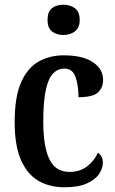

<svg xmlns="http://www.w3.org/2000/svg" viewBox="-20 -782 488 812"><path d="M253 10Q190 10 143 -17Q96 -44 69 -104.5Q42 -165 42 -265Q42 -373 69.5 -434.5Q97 -496 144 -522Q191 -548 249 -548Q330 -548 373 -519Q416 -490 416 -444Q416 -411 394.5 -391Q373 -371 312 -371Q312 -420 299.5 -456Q287 -492 252 -492Q225 -492 205 -472Q185 -452 174 -403Q163 -354 163 -266Q163 -162 189 -108.5Q215 -55 274 -55Q318 -55 348.5 -78.5Q379 -102 394 -136Q415 -122 415 -94Q415 -71 399.5 -47Q384 -23 348 -6.5Q312 10 253 10ZM248 -634Q219 -634 200 -649Q181 -664 181 -698Q181 -733 200 -747.5Q219 -762 248 -762Q276 -762 296.5 -747.5Q317 -733 317 -698Q317 -664 296.5 -649Q276 -634 248 -634Z"/></svg>

Font: Noto Serif Lao Condensed SemiBold
Style: Regular
Weight: 600
Width: 3
Designer: Monotype Design Team
Foundry: Monotype Imaging Inc.
Version: Version 2.003; ttfautohint (v1.8.4.7-5d5b)